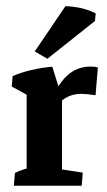

<svg xmlns="http://www.w3.org/2000/svg" viewBox="-20 -595 343 615"><path d="M65.4 -2.9V-315.4L178.7 -290.5V-2.9ZM24.4 0 27.8 -41Q41.5 -47.9 55.4 -52.2Q69.3 -56.6 83.5 -60.1L65.4 -12.2V-88.9H178.7V-12.2L162.6 -54.7L245.1 -42L241.7 0ZM145.5 -237.3 135.7 -256.8Q163.1 -323.2 194.6 -352.5Q226.1 -381.8 270.5 -381.8Q277.3 -381.8 283.2 -381.1Q289.1 -380.4 293.5 -378.9L286.1 -290Q273.4 -292 260.7 -293.2Q248 -294.4 239.7 -294.4Q211.4 -294.4 189.5 -281Q167.5 -267.6 145.5 -237.3ZM65.4 -251.5V-314L85 -280.8L17.6 -317.9L20.5 -351.1Q46.9 -362.8 79.8 -370.6Q112.8 -378.4 147.5 -381.3L174.8 -293.9ZM131.8 -406.7 91.3 -430.2 189.5 -575.2Q243.7 -573.7 286.6 -552.2L284.2 -527.8Z"/></svg>

Font: Markazi Text
Style: Regular
Weight: 400
Designer: Borna Izadpanah (Arabic designer), Fiona Ross (Arabic design director) and Florian Runge (Latin designer)
Foundry: Borna Izadpanah and Florian Runge
Version: Version 1.000